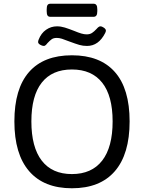

<svg xmlns="http://www.w3.org/2000/svg" viewBox="-20 -1002 771 1028"><path d="M57 -352Q57 -527 135.5 -616.5Q214 -706 365 -706Q516 -706 595 -616.5Q674 -527 674 -352Q674 -177 595 -85.5Q516 6 365 6Q215 6 136 -85.5Q57 -177 57 -352ZM583 -352Q583 -489 527 -559.5Q471 -630 365 -630Q259 -630 203.5 -559.5Q148 -489 148 -352Q148 -214 203.5 -142Q259 -70 365 -70Q471 -70 527 -142Q583 -214 583 -352ZM184 -777Q184 -783 187 -790Q200 -824 226.5 -842.5Q253 -861 285 -861Q306 -861 327 -854.5Q348 -848 376 -837Q400 -827 415.5 -822.5Q431 -818 444 -818Q461 -818 472.5 -825.5Q484 -833 497 -847Q509 -861 517 -861Q526 -861 536.5 -853.5Q547 -846 547 -838Q547 -833 543 -825Q508 -756 446 -756Q424 -756 405 -761.5Q386 -767 351 -780Q326 -790 311.5 -794.5Q297 -799 284 -799Q267 -799 257 -792Q247 -785 234 -771Q223 -756 215 -756Q206 -756 195 -762.5Q184 -769 184 -777ZM230 -942V-952Q230 -968 234.5 -975Q239 -982 250 -982H481Q491 -982 496 -975Q501 -968 501 -952V-942Q501 -926 496 -919Q491 -912 481 -912H250Q239 -912 234.5 -919Q230 -926 230 -942Z"/></svg>

Font: Asap-Regular
Style: Regular
Weight: 400
Designer: Pablo Cosgaya
Foundry: Omnibus-Type
Version: Version 2.000; ttfautohint (v1.8)